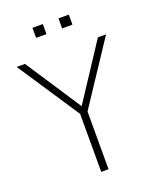

<svg xmlns="http://www.w3.org/2000/svg" viewBox="-160 -969 858 1061"><g transform="rotate(-20 269.5 -439.0)"><path d="M248 0V-367L258 -326L7 -705H56L274 -373H267L485 -705H533L282 -326L291 -367V0ZM316 -819V-878H377V-819ZM163 -819V-878H224V-819Z"/></g></svg>

Font: Nunito Sans 10pt SemiCondensed ExtraLight
Style: Regular
Weight: 250
Width: 4
Designer: Vernon Adams
Foundry: Vernon Adams
Version: Version 3.101;gftools[0.9.27]